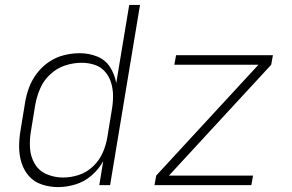

<svg xmlns="http://www.w3.org/2000/svg" viewBox="-20 -755 1192 783"><path d="M217 8Q252 8 288 -3Q324 -14 353.5 -39.5Q383 -65 401 -98L385 0H429L551 -735H507L454 -416Q448 -451 429 -481Q410 -511 376.5 -524.5Q343 -538 305 -538Q273 -538 241 -530Q209 -522 180.5 -503Q152 -484 131 -456.5Q110 -429 98.5 -398Q87 -367 82 -335L64 -225Q58 -191 58 -157Q58 -123 67.5 -92Q77 -61 98 -37Q119 -13 151 -2.5Q183 8 217 8ZM610 0H1005L1012 -39H669L1086 -491L1093 -530H698L691 -491H1034L617 -39ZM237 -31Q202 -31 170.5 -44.5Q139 -58 122 -86.5Q105 -115 102.5 -149.5Q100 -184 106 -219L124 -329Q130 -362 144 -394.5Q158 -427 185 -452Q212 -477 245.5 -488Q279 -499 313 -499Q341 -499 366.5 -490.5Q392 -482 409 -462Q426 -442 433.5 -416.5Q441 -391 441 -363Q441 -335 436 -307L418 -197Q413 -165 399.5 -133.5Q386 -102 360 -77Q334 -52 301.5 -41.5Q269 -31 237 -31Z"/></svg>

Font: Iosevka Sparkle XLtObl
Style: Regular
Weight: 200
Italic angle: -9°
Designer: Belleve Invis
Foundry: Belleve Invis
Version: Version 4.5.0; ttfautohint (v1.8.3)